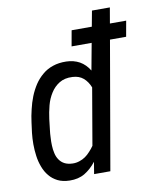

<svg xmlns="http://www.w3.org/2000/svg" viewBox="-85 -816 729 892"><g transform="rotate(-10 279.5 -370.0)"><path d="M469.2 -602.5H545.4L558.6 -676.3H481.9L494.6 -750H410.2L396.5 -676.3H301.3L288.1 -602.5H382.8L359.4 -476.1C347.2 -496.1 332 -511.2 314 -521.5C295.4 -531.7 274.4 -537.1 251 -537.6C227.5 -538.1 206.5 -535.2 188 -528.8C168.9 -522.5 152.3 -513.2 138.2 -501C123.5 -488.8 110.8 -474.6 100.1 -458.5C89.4 -441.9 80.1 -424.3 72.8 -405.8C65.4 -386.7 59.1 -367.2 54.7 -347.2C49.8 -327.1 45.9 -307.1 43.5 -287.6L37.1 -238.8C35.2 -221.7 34.2 -204.1 34.2 -185.5C34.2 -166.5 35.6 -147.9 38.1 -129.9C40.5 -111.8 44.9 -94.2 51.3 -77.6C57.6 -60.5 65.9 -45.9 76.7 -33.2C86.9 -20.5 100.1 -10.3 115.7 -2.4C131.3 5.4 149.9 9.3 171.9 9.8C198.7 10.3 222.7 4.9 243.2 -7.3C263.2 -19.5 281.2 -35.6 297.4 -56.6L288.1 0H364.7ZM121.6 -238.3 127.4 -288.1C129.9 -308.6 134.3 -329.6 139.6 -350.6C145 -371.6 153.3 -390.1 164.1 -407.2C174.8 -424.3 188.5 -438 205.1 -448.2C221.7 -458.5 242.7 -463.4 267.6 -461.9C288.6 -460.9 305.2 -454.6 318.4 -443.4C331.5 -432.1 341.8 -417 349.1 -398.4L303.2 -130.9C296.9 -121.6 290 -113.3 282.7 -105.5C275.4 -97.2 267.6 -90.3 259.3 -84.5C251 -78.6 241.7 -74.2 231.4 -70.8C221.2 -67.4 210.4 -65.4 198.7 -65.9C183.6 -66.4 170.9 -69.3 160.6 -74.7C150.4 -80.1 142.6 -87.4 136.2 -96.7C129.9 -106 125.5 -116.2 123 -127.9C120.1 -139.6 118.7 -151.9 118.2 -164.6C117.7 -176.8 117.7 -189.5 118.7 -202.6C119.1 -215.3 120.1 -227.1 121.6 -238.3Z"/></g></svg>

Font: Roboto Condensed
Style: Italic
Weight: 400
Designer: Google
Version: Version 1.000;PS 001.000;hotconv 1.0.88;makeotf.lib2.5.64775